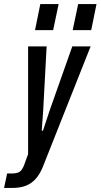

<svg xmlns="http://www.w3.org/2000/svg" viewBox="-78 -755 494 943"><path d="M-58 168 -43 97H-20Q4 97 17 89.5Q30 82 40 57L60 2V-527H151L134 -210L127 -113H133L165 -210L277 -527H367L131 68Q109 120 74 144Q39 168 -16 168ZM94 -607 120 -735H210L183 -607ZM279 -607 306 -735H396L370 -607Z"/></svg>

Font: Mona Sans Condensed Medium
Style: Italic
Weight: 500
Width: 3
Italic angle: -11.7°
Designer: Deni Anggara
Foundry: GitHub
Version: Version 1.001; ttfautohint (v1.8.4.7-5d5b);gftools[0.9.31]